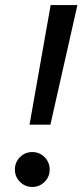

<svg xmlns="http://www.w3.org/2000/svg" viewBox="-20 -740 336 768"><path d="M98.1 -241.2 182.6 -719.7H289.6L181.6 -241.2ZM108.9 7.8Q80.1 7.8 59.8 -12.7Q39.6 -33.2 39.6 -62Q39.6 -90.8 59.8 -111.3Q80.1 -131.8 109.4 -131.8Q138.2 -131.8 158.4 -111.3Q178.7 -90.8 178.7 -62Q178.7 -32.7 158.4 -12.5Q138.2 7.8 108.9 7.8Z"/></svg>

Font: Reddit Sans Medium
Style: Italic
Weight: 500
Italic angle: -11.25°
Designer: Stephen Hutchings
Version: Version 1.013